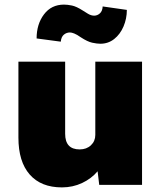

<svg xmlns="http://www.w3.org/2000/svg" viewBox="-20 -803 709 834"><path d="M249 11Q158 11 109 -45Q60 -101 60 -205V-535H263V-222Q263 -154 326 -154Q356 -154 375 -172Q394 -190 394 -217V-535H597V0H411L404 -59Q377 -27 336.5 -8Q296 11 249 11ZM416 -613Q401 -613 380.5 -617.5Q360 -622 331 -641Q314 -653 302.5 -657.5Q291 -662 284 -662Q269 -662 257.5 -652.5Q246 -643 244 -622L139 -636Q139 -698 171 -740.5Q203 -783 258 -783Q273 -783 292.5 -779Q312 -775 340 -757Q349 -751 362.5 -743Q376 -735 389 -735Q403 -735 414 -745Q425 -755 426 -775L531 -760Q531 -722 516.5 -688Q502 -654 476 -633.5Q450 -613 416 -613Z"/></svg>

Font: Lexend Black
Style: Regular
Weight: 900
Designer: Bonnie Shaver-Troup, Thomas Jockin
Foundry: Lexend
Version: Version 1.007; ttfautohint (v1.8.3)